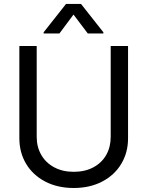

<svg xmlns="http://www.w3.org/2000/svg" viewBox="-20 -940 747 973"><path d="M628.9 -707V-239.3Q628.9 -167 594.7 -109.9Q560.5 -52.7 498 -20Q435.5 12.7 353.5 12.7Q271.5 12.7 209 -20Q146.5 -52.7 112.3 -109.9Q78.1 -167 78.1 -239.3V-707H166V-246.1Q166 -195.3 189 -155.3Q211.9 -115.2 254.4 -92.3Q296.9 -69.3 353.5 -69.3Q411.1 -69.3 453.6 -92.3Q496.1 -115.2 518.6 -155.3Q541 -195.3 541 -246.1V-707ZM352.5 -866.2 281.2 -770.5H201.2V-776.4L314.5 -919.9H390.6L503.9 -776.4V-770.5H424.8Z"/></svg>

Font: Pretendard GOV Variable
Style: Regular
Weight: 400
Designer: Base glyphs from Inter by Rasmus Andersson; Hangul glyphs from Noto Sans CJK(Source Han Sans) by Jang Soo-young and Kang
Foundry: Kil Hyung-jin
Version: Version 1.307;Glyphs 3.2 (3192)